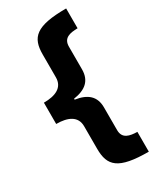

<svg xmlns="http://www.w3.org/2000/svg" viewBox="-220 -790 852 1024"><g transform="rotate(-30 206.0 -278.0)"><path d="M376 163V41C330 40 287 32 287 -21V-161C287 -229 247 -264 172 -275V-281C246 -292 287 -326 287 -396V-535C287 -589 329 -596 376 -597V-719C188 -719 145 -673 145 -569V-428C145 -366 94 -343 22 -343V-212C93 -212 145 -189 145 -127V12C145 118 189 163 376 163Z"/></g></svg>

Font: Noto Sans Arabic UI XBd
Style: Regular
Weight: 800
Designer: Monotype Design Team, Nadine Chahine and Nizar Qandah
Foundry: Monotype Imaging Inc.
Version: Version 2.010